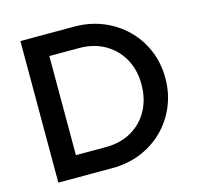

<svg xmlns="http://www.w3.org/2000/svg" viewBox="-102 -808 945 917"><g transform="rotate(-15 370.0 -350.0)"><path d="M76 0V-700H342Q418 -700 483 -673.5Q548 -647 596.5 -599.5Q645 -552 672 -488.5Q699 -425 699 -350Q699 -276 672 -212Q645 -148 597 -100.5Q549 -53 484 -26.5Q419 0 344 0ZM339 -595H191V-105H339Q411 -105 465.5 -136Q520 -167 550.5 -222.5Q581 -278 581 -351Q581 -423 550 -478Q519 -533 464.5 -564Q410 -595 339 -595Z"/></g></svg>

Font: Outfit Medium
Style: Regular
Weight: 500
Designer: Rodrigo Fuenzalida
Foundry: fragTYPE
Version: Version 1.100; ttfautohint (v1.8.4.7-5d5b);gftools[0.9.27]